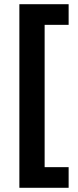

<svg xmlns="http://www.w3.org/2000/svg" viewBox="-20 -734 371 912"><path d="M306 158H72V-714H306V-616H192V60H306Z"/></svg>

Font: Noto Sans UI
Style: Bold
Weight: 700
Designer: Monotype Design Team
Foundry: Monotype Imaging Inc.
Version: Version 1.901